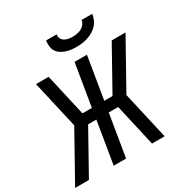

<svg xmlns="http://www.w3.org/2000/svg" viewBox="-214 -1122 1238 1289"><g transform="rotate(-30 404.5 -477.5)"><path d="M104 0H-3L202 -367L118 -735H216L290 -409H363L417 -735H513L459 -409H523L705 -735H812L607 -368L691 0H593L519 -326H446L392 0H296L350 -326H286ZM479 -815Q458 -815 437 -817.5Q416 -820 396.5 -827Q377 -834 360.5 -845.5Q344 -857 334 -874Q324 -891 322 -912.5Q320 -934 323 -955H405Q402 -938 409 -923.5Q416 -909 429 -901Q442 -893 458 -890Q474 -887 491 -887Q508 -887 525 -890Q542 -893 558 -901Q574 -909 585 -923.5Q596 -938 599 -955H681Q678 -934 669 -912.5Q660 -891 644 -874Q628 -857 607.5 -845.5Q587 -834 565.5 -827Q544 -820 522 -817.5Q500 -815 479 -815Z"/></g></svg>

Font: Iosevka Aile Medium
Style: Italic
Weight: 500
Italic angle: -9°
Designer: Belleve Invis
Foundry: Belleve Invis
Version: Version 31.1.0; ttfautohint (v1.8.4)